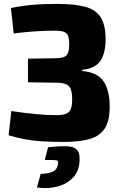

<svg xmlns="http://www.w3.org/2000/svg" viewBox="-20 -718 618 982"><path d="M274 -698Q365 -698 418.5 -682.5Q472 -667 496 -628Q520 -589 520 -518Q520 -444 492.5 -405.5Q465 -367 400 -361V-355Q479 -348 510 -301.5Q541 -255 541 -172Q541 -101 516.5 -62Q492 -23 440 -7.5Q388 8 305 8Q245 8 196.5 5Q148 2 106.5 -6Q65 -14 24 -26L38 -150Q105 -140 162 -134.5Q219 -129 269 -129Q300 -129 317.5 -136Q335 -143 342 -160Q349 -177 349 -209Q349 -244 342 -262Q335 -280 317 -287.5Q299 -295 267 -295L123 -297V-418L265 -420Q292 -421 307 -426.5Q322 -432 328 -448Q334 -464 334 -492Q334 -520 328 -535Q322 -550 306 -555.5Q290 -561 261 -561Q206 -561 156.5 -557.5Q107 -554 50 -547L36 -677Q89 -688 143.5 -693Q198 -698 274 -698ZM226 35Q284 29 320 30Q356 31 372.5 47Q389 63 387 100Q386 154 355.5 188Q325 222 276.5 235.5Q228 249 169 241L188 171Q223 171 248.5 160.5Q274 150 277 116Q279 103 266.5 101.5Q254 100 209 100Z"/></svg>

Font: Exo 2 ExtraBold
Style: Regular
Weight: 800
Designer: Natanael Gama
Foundry: Natanael Gama
Version: Version 2.010